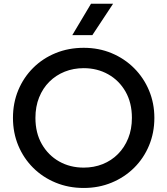

<svg xmlns="http://www.w3.org/2000/svg" viewBox="-20 -964 872 1000"><path d="M416 15Q337 15 269.8 -12.8Q202.5 -40.5 152.8 -90Q103 -139.5 75.2 -206Q47.5 -272.5 47.5 -350Q47.5 -428 75.2 -494.5Q103 -561 152.8 -610.5Q202.5 -660 269.8 -687.5Q337 -715 416 -715Q494.5 -715 561.5 -687Q628.5 -659 678.5 -609Q728.5 -559 756.2 -492.8Q784 -426.5 784 -350Q784 -272.5 756.2 -206Q728.5 -139.5 678.5 -90Q628.5 -40.5 561.5 -12.8Q494.5 15 416 15ZM416 -91Q469 -91 514.8 -109.2Q560.5 -127.5 594.5 -161.8Q628.5 -196 647.8 -243.8Q667 -291.5 667 -350Q667 -428.5 633.8 -486.8Q600.5 -545 543.5 -577Q486.5 -609 416 -609Q363 -609 317.2 -590.8Q271.5 -572.5 237.2 -538.5Q203 -504.5 183.8 -456.8Q164.5 -409 164.5 -350Q164.5 -271.5 198 -213.2Q231.5 -155 288.2 -123Q345 -91 416 -91ZM356.5 -781 454 -944.5H569L461 -781Z"/></svg>

Font: Geologica EX
Style: Regular
Weight: 400
Designer: Sindre Bremnes, Frode Helland
Foundry: Monokrom Skriftforlag AS
Version: Version 1.010;gftools[0.9.28]